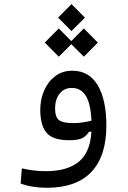

<svg xmlns="http://www.w3.org/2000/svg" viewBox="-20 -687 626 936"><path d="M207 228.5Q174.3 228.5 140.4 223.1Q106.4 217.8 80.6 207.5L86.4 133.8Q116.7 140.6 144 144Q171.4 147.5 203.6 147.5Q306.6 147.5 363 102.5Q419.4 57.6 425.8 -44.9H413.6Q402.8 -25.4 382.6 -14.4Q362.3 -3.4 317.9 -3.4Q236.8 -3.4 206.5 -40Q176.3 -76.7 176.3 -151.4Q176.3 -202.6 195.3 -246.1Q214.4 -289.6 249.3 -315.9Q284.2 -342.3 332.5 -342.3Q414.1 -342.3 456.3 -271.5Q498.5 -200.7 498.5 -74.7Q498.5 73.7 425.5 151.1Q352.5 228.5 207 228.5ZM425.8 -98.6Q422.4 -180.2 398.7 -219.2Q375 -258.3 330.6 -258.3Q292 -258.3 270.3 -230Q248.5 -201.7 248.5 -158.2Q248.5 -117.7 266.6 -102.3Q284.7 -86.9 337.4 -86.9Q361.3 -86.9 382.3 -90.1Q403.3 -93.3 425.8 -98.6ZM388.7 -410.6 327.6 -471.7 266.6 -410.6 198.2 -479.5 266.6 -548.3 327.6 -486.8 388.7 -548.3 457 -479.5ZM328.6 -535.6 263.2 -601.1 328.6 -667 394 -601.1Z"/></svg>

Font: Cascadia Mono NF SemiLight
Style: Regular
Weight: 350
Monospace: yes
Designer: Aaron Bell
Foundry: Saja Typeworks
Version: Version 2404.023; ttfautohint (v1.8.4)